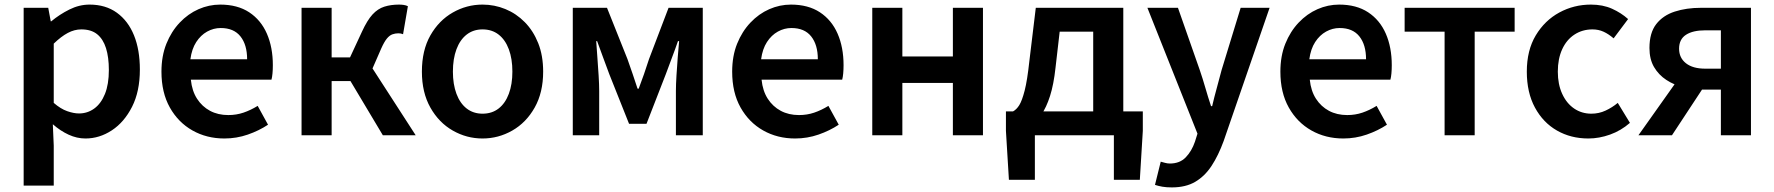

<svg xmlns="http://www.w3.org/2000/svg" viewBox="-20 -589 7726 836"><path d="M83 219V-555H190L201 -496H203Q239 -526 282 -547.5Q325 -569 370 -569Q440 -569 489 -533.5Q538 -498 563.5 -435Q589 -372 589 -286Q589 -191 555 -124Q521 -57 467 -21.5Q413 14 352 14Q315 14 279 -2.5Q243 -19 210 -48L214 45V219ZM324 -95Q361 -95 390.5 -116.5Q420 -138 437 -180Q454 -222 454 -284Q454 -340 441.5 -379.5Q429 -419 403 -440Q377 -461 334 -461Q304 -461 275 -445.5Q246 -430 214 -399V-141Q244 -115 272.5 -105Q301 -95 324 -95Z M957 14Q880 14 818 -21Q756 -56 719.5 -121Q683 -186 683 -277Q683 -345 704.5 -398.5Q726 -452 762.5 -490.5Q799 -529 844.5 -549Q890 -569 939 -569Q1014 -569 1065 -535.5Q1116 -502 1142 -442.5Q1168 -383 1168 -305Q1168 -286 1166.5 -269.5Q1165 -253 1162 -242H811Q816 -193 838 -159Q860 -125 894.5 -106.5Q929 -88 974 -88Q1009 -88 1040 -98.5Q1071 -109 1102 -128L1147 -46Q1108 -20 1059 -3Q1010 14 957 14ZM809 -331H1056Q1056 -394 1027 -430.5Q998 -467 941 -467Q910 -467 882 -451.5Q854 -436 834.5 -406Q815 -376 809 -331Z M1293 0V-555H1424V-339H1504L1556 -451Q1579 -501 1602 -526Q1625 -551 1653.5 -560Q1682 -569 1717 -569Q1728 -569 1738 -567.5Q1748 -566 1756 -562L1735 -440Q1730 -442 1725.5 -443Q1721 -444 1715 -444Q1701 -444 1688.5 -439.5Q1676 -435 1664.5 -421Q1653 -407 1640 -378L1602 -291L1790 0H1647L1506 -236H1424V0Z M2081 14Q2012 14 1951.5 -20.5Q1891 -55 1854 -120.5Q1817 -186 1817 -277Q1817 -370 1854 -435Q1891 -500 1951.5 -534.5Q2012 -569 2081 -569Q2133 -569 2180.5 -549.5Q2228 -530 2265 -492.5Q2302 -455 2323.5 -401Q2345 -347 2345 -277Q2345 -186 2308 -120.5Q2271 -55 2210.5 -20.5Q2150 14 2081 14ZM2081 -94Q2122 -94 2151 -116.5Q2180 -139 2195.5 -180.5Q2211 -222 2211 -277Q2211 -333 2195.5 -374.5Q2180 -416 2151 -438.5Q2122 -461 2081 -461Q2041 -461 2012 -438.5Q1983 -416 1967.5 -374.5Q1952 -333 1952 -277Q1952 -222 1967.5 -180.5Q1983 -139 2012 -116.5Q2041 -94 2081 -94Z M2474 0V-555H2623L2712 -332Q2724 -298 2735 -266Q2746 -234 2756 -203H2761Q2773 -234 2784 -266Q2795 -298 2806 -332L2891 -555H3040V0H2923V-193Q2923 -221 2925.5 -260.5Q2928 -300 2931 -340Q2934 -380 2937 -410H2932Q2920 -375 2905.5 -337Q2891 -299 2879 -266L2795 -50H2719L2633 -266Q2621 -299 2606.5 -337.5Q2592 -376 2580 -410H2576Q2578 -380 2581 -340Q2584 -300 2586.5 -260.5Q2589 -221 2589 -193V0Z M3442 14Q3365 14 3303 -21Q3241 -56 3204.5 -121Q3168 -186 3168 -277Q3168 -345 3189.5 -398.5Q3211 -452 3247.5 -490.5Q3284 -529 3329.5 -549Q3375 -569 3424 -569Q3499 -569 3550 -535.5Q3601 -502 3627 -442.5Q3653 -383 3653 -305Q3653 -286 3651.5 -269.5Q3650 -253 3647 -242H3296Q3301 -193 3323 -159Q3345 -125 3379.5 -106.5Q3414 -88 3459 -88Q3494 -88 3525 -98.5Q3556 -109 3587 -128L3632 -46Q3593 -20 3544 -3Q3495 14 3442 14ZM3294 -331H3541Q3541 -394 3512 -430.5Q3483 -467 3426 -467Q3395 -467 3367 -451.5Q3339 -436 3319.5 -406Q3300 -376 3294 -331Z M3778 0V-555H3909V-343H4129V-555H4260V0H4129V-228H3909V0Z M4486 0V194H4373L4360 -19V-104H4956V-19L4943 194H4830V0ZM4740 -39V-451H4594L4576 -295Q4568 -221 4552 -171Q4536 -121 4514.5 -90.5Q4493 -60 4466 -45.5Q4439 -31 4409 -28L4391 -104Q4406 -112 4418 -131Q4430 -150 4441.5 -194.5Q4453 -239 4462 -323L4490 -555H4871V-39Z M5082 227Q5059 227 5041.5 224Q5024 221 5009 216L5034 115Q5042 117 5052.5 120Q5063 123 5074 123Q5117 123 5143 96Q5169 69 5183 28L5194 -7L4976 -555H5109L5204 -284Q5217 -246 5228.5 -206Q5240 -166 5253 -127H5258Q5267 -166 5278 -205.5Q5289 -245 5299 -284L5382 -555H5508L5308 25Q5285 88 5255.5 133Q5226 178 5184.5 202.5Q5143 227 5082 227Z M5829 14Q5752 14 5690 -21Q5628 -56 5591.5 -121Q5555 -186 5555 -277Q5555 -345 5576.5 -398.5Q5598 -452 5634.5 -490.5Q5671 -529 5716.5 -549Q5762 -569 5811 -569Q5886 -569 5937 -535.5Q5988 -502 6014 -442.5Q6040 -383 6040 -305Q6040 -286 6038.5 -269.5Q6037 -253 6034 -242H5683Q5688 -193 5710 -159Q5732 -125 5766.5 -106.5Q5801 -88 5846 -88Q5881 -88 5912 -98.5Q5943 -109 5974 -128L6019 -46Q5980 -20 5931 -3Q5882 14 5829 14ZM5681 -331H5928Q5928 -394 5899 -430.5Q5870 -467 5813 -467Q5782 -467 5754 -451.5Q5726 -436 5706.5 -406Q5687 -376 5681 -331Z M6270 0V-451H6096V-555H6575V-451H6401V0Z M6896 14Q6820 14 6759.5 -20.5Q6699 -55 6663.5 -120.5Q6628 -186 6628 -277Q6628 -370 6667 -435Q6706 -500 6769.5 -534.5Q6833 -569 6907 -569Q6959 -569 6999 -551Q7039 -533 7069 -506L7006 -422Q6984 -441 6962 -451Q6940 -461 6914 -461Q6870 -461 6835.5 -438.5Q6801 -416 6782 -374.5Q6763 -333 6763 -277Q6763 -222 6782 -180.5Q6801 -139 6834 -116.5Q6867 -94 6909 -94Q6942 -94 6971 -107.5Q7000 -121 7024 -141L7077 -54Q7038 -20 6990.5 -3Q6943 14 6896 14Z M7473 0V-199H7392Q7351 -199 7310 -209Q7269 -219 7235.5 -241Q7202 -263 7182 -297Q7162 -331 7162 -380Q7162 -446 7191.5 -484Q7221 -522 7272 -538.5Q7323 -555 7386 -555H7604V0ZM7405 -290H7473V-457H7405Q7351 -457 7321 -437.5Q7291 -418 7291 -377Q7291 -337 7321 -313.5Q7351 -290 7405 -290ZM7114 0 7304 -268 7412 -231 7260 0Z"/></svg>

Font: Noto Sans KR SemiBold
Style: Regular
Weight: 600
Designer: Ryoko NISHIZUKA  (kana, bopomofo & ideographs); Paul D. Hunt (Latin, Greek & Cyrillic); Sandoll Communications , Soo-you
Foundry: Adobe
Version: Version 2.004-H2;hotconv 1.0.118;makeotfexe 2.5.65603